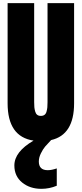

<svg xmlns="http://www.w3.org/2000/svg" viewBox="-20 -879 514 1207"><path d="M240.2 308.1Q168 308.1 119.1 268.3Q70.3 228.5 70.3 161.1Q70.3 75.2 190.9 4.9Q27.8 -19.5 27.8 -230V-859.4H194.8V-236.8Q194.8 -217.3 196 -204.6Q197.3 -191.9 201.2 -178Q205.1 -164.1 213.9 -157.2Q222.7 -150.4 236.8 -150.4Q251 -150.4 260 -157.2Q269 -164.1 272.7 -178Q276.4 -191.9 277.6 -204.3Q278.8 -216.8 278.8 -236.8V-859.4H445.8V-230Q445.8 -31.2 301.3 1.5Q277.8 25.9 263.9 42.2Q250 58.6 237.1 85Q224.1 111.3 224.1 136.2Q224.1 190.9 280.3 190.9Q304.2 190.9 336.9 179.7V288.6Q290.5 308.1 240.2 308.1Z"/></svg>

Font: Anton
Style: Regular
Weight: 400
Designer: Vernon Adams, Tural Alisoy
Foundry: Vernon Adams
Version: Version 2.300